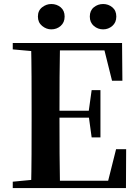

<svg xmlns="http://www.w3.org/2000/svg" viewBox="-20 -960 706 980"><path d="M241.7 -810.1Q216.4 -810.1 195 -827.7Q173.5 -845.3 173.5 -875.5Q173.5 -906 195 -922.8Q216.4 -939.5 241.7 -939.5Q269.5 -939.5 289.7 -922.8Q309.9 -906 309.9 -875.5Q309.9 -845.3 289.7 -827.7Q269.5 -810.1 241.7 -810.1ZM506.5 -810.1Q479.5 -810.1 458.9 -827.7Q438.4 -845.3 438.4 -875.5Q438.4 -906 458.9 -922.8Q479.5 -939.5 506.5 -939.5Q533 -939.5 553.4 -922.8Q573.7 -906 573.7 -875.5Q573.7 -845.3 553.4 -827.7Q533 -810.1 506.5 -810.1ZM45.1 0V-32.6L198.2 -47.3H212.6V0ZM138.6 0Q140.6 -85.2 141 -171.8Q141.4 -258.5 141.4 -346.1V-393.6Q141.4 -481.3 141 -567.7Q140.6 -654.1 138.6 -740.5H286.3Q284.6 -655.6 284.1 -567.7Q283.6 -479.8 283.6 -387.2V-359.2Q283.6 -263 284.1 -174.8Q284.6 -86.6 286.3 0ZM212.6 0V-37.4H595.3L523.6 -3.7L572.5 -198.6H623.9L622.9 0ZM212.6 -359.5V-394.7H458.6V-359.5ZM447.8 -258.7 432.6 -369.7V-390.7L447.8 -500.1H492.7V-258.7ZM45.1 -707.9V-740.5H212.6V-694.2H198.2ZM551.8 -548 504.4 -738.1 574.9 -702.9H212.6V-740.5H603L604.7 -548Z"/></svg>

Font: Noto Serif SC
Style: Regular
Weight: 200
Designer: Ryoko NISHIZUKA 西塚涼子 (kana & ideographs); Frank Grießhammer (Latin, Greek & Cyrillic); Wenlong ZHANG 张文龙 (bopomofo); San
Foundry: Adobe
Version: Version 2.001;hotconv 1.1.0;makeotfexe 2.6.0